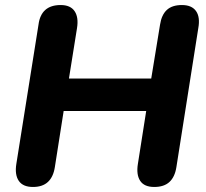

<svg xmlns="http://www.w3.org/2000/svg" viewBox="-20 -734 820 763"><path d="M111 9Q71 9 54.5 -15.5Q38 -40 45 -83L133 -636Q138 -675 160 -694.5Q182 -714 221 -714Q260 -714 276.5 -689.5Q293 -665 286 -622L254 -422H581L616 -636Q622 -675 643 -694.5Q664 -714 703 -714Q742 -714 759 -690Q776 -666 768 -622L681 -70Q675 -31 653.5 -11Q632 9 593 9Q553 9 537 -15.5Q521 -40 528 -83L561 -293H233L198 -70Q192 -31 170.5 -11Q149 9 111 9Z"/></svg>

Font: Nunito ExtraLight ExtraBold
Style: Italic
Weight: 800
Italic angle: -9°
Version: Version 3.602